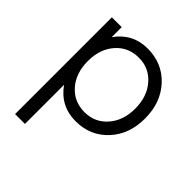

<svg xmlns="http://www.w3.org/2000/svg" viewBox="-188 -610 937 937"><g transform="rotate(45 280.5 -142.0)"><path d="M528 -233Q528 -124 463 -54Q398 16 297 16Q193 16 132 -70V200H64V-468H132V-399Q193 -484 295 -484Q397 -484 462.5 -413.5Q528 -343 528 -233ZM297 -46Q368 -46 414 -98.5Q460 -151 460 -233Q460 -316 414 -369Q368 -422 297 -422Q224 -422 178 -369.5Q132 -317 132 -234Q132 -151 178 -98.5Q224 -46 297 -46Z"/></g></svg>

Font: Didact Gothic
Style: Regular
Weight: 400
Designer: Daniel Johnson
Foundry: Daniel Johnson
Version: Version 2.101;PS 002.101;hotconv 1.0.88;makeotf.lib2.5.64775